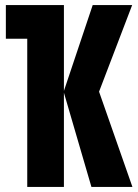

<svg xmlns="http://www.w3.org/2000/svg" viewBox="-20 -734 540 754"><path d="M87 0V-582H3V-714H231V-377L344 -714H499L369 -374L500 0H339L231 -370V0Z"/></svg>

Font: Noto Sans Mono Condensed Extra
Style: Regular
Weight: 800
Width: 3
Designer: Monotype Design Team
Foundry: Monotype Imaging Inc.
Version: Version 1.900